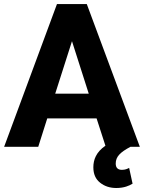

<svg xmlns="http://www.w3.org/2000/svg" viewBox="-20 -731 716 956"><path d="M170.4 0 215.3 -141.6H460.9L504.9 -5.4C458.5 26.4 444.8 64.5 444.8 102.1C444.8 135.7 456.1 161.1 478.5 178.7C500.5 196.3 527.3 205.1 559.1 205.1C598.6 205.1 624 193.4 640.1 183.6L623 105C614.7 109.4 604 114.7 586.9 114.7C564 114.7 556.2 101.1 556.2 83.5C556.2 48.8 578.6 27.3 629.4 0H676.3L412.1 -710.9H263.7L0.5 0ZM338.4 -525.9 421.9 -264.6H254.9Z"/></svg>

Font: Vazirmatn ExtraBold
Style: Regular
Weight: 800
Designer: Saber Rastikerdar
Foundry: Saber Rastikerdar
Version: Version 33.003